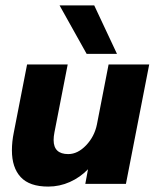

<svg xmlns="http://www.w3.org/2000/svg" viewBox="-20 -679 601 709"><path d="M24 -124Q24 -156 31 -190L80 -441H230L181 -190Q178 -175 178 -162Q178 -110 232 -110Q267 -110 298 -142.5Q329 -175 338 -220L381 -441H531L445 0H295L305 -54Q276 -24 238 -7Q200 10 158 10Q89 10 56.5 -25Q24 -60 24 -124ZM200 -659H328L412 -480H300Z"/></svg>

Font: Teachers
Style: Bold Italic
Weight: 700
Designer: Alfredo Marco Pradil & Chank Diesel
Version: Version 0.009